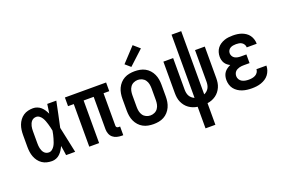

<svg xmlns="http://www.w3.org/2000/svg" viewBox="-118 -1192 2737 1830"><g transform="rotate(-20 1250.0 -276.5)"><path d="M220 8Q194 8 168.5 2Q143 -4 121.5 -18.5Q100 -33 84.5 -54Q69 -75 60 -99Q51 -123 47.5 -148.5Q44 -174 44 -200V-320Q44 -346 47.5 -371.5Q51 -397 60 -421Q69 -445 84.5 -466Q100 -487 121.5 -501.5Q143 -516 168.5 -522Q194 -528 220 -528Q241 -528 262 -520Q283 -512 299 -497.5Q315 -483 327 -464.5Q339 -446 348 -426Q352 -450 355.5 -473.5Q359 -497 362 -520H454Q440 -456 427.5 -391.5Q415 -327 400 -263Q415 -198 428 -132Q441 -66 456 0H364Q361 -25 357 -49.5Q353 -74 349 -98Q340 -78 328 -59Q316 -40 300 -24.5Q284 -9 263 -0.5Q242 8 220 8ZM220 -80Q238 -80 253.5 -92.5Q269 -105 278.5 -121Q288 -137 294 -154.5Q300 -172 305.5 -190.5Q311 -209 315 -227Q319 -245 322 -264Q319 -281 314.5 -299Q310 -317 305 -334.5Q300 -352 293.5 -369Q287 -386 277.5 -401.5Q268 -417 253 -428.5Q238 -440 220 -440Q206 -440 194 -435Q182 -430 173 -420Q164 -410 158.5 -397.5Q153 -385 150 -372.5Q147 -360 146 -346.5Q145 -333 145 -320V-200Q145 -187 146 -173.5Q147 -160 150 -147.5Q153 -135 158.5 -122.5Q164 -110 173 -100Q182 -90 194 -85Q206 -80 220 -80Z M925 8Q901 8 877.5 2Q854 -4 836 -19Q818 -34 809.5 -57Q801 -80 801 -103V-432H699V0H599V-432H541V-520H959V-432H901V-103Q901 -98 902.5 -93.5Q904 -89 907.5 -86Q911 -83 915.5 -81.5Q920 -80 925 -80H941V8Z M1250 8Q1223 8 1196 3Q1169 -2 1145 -15Q1121 -28 1102.5 -48.5Q1084 -69 1072.5 -94Q1061 -119 1056.5 -146Q1052 -173 1052 -200V-320Q1052 -347 1056.5 -374Q1061 -401 1072.5 -426Q1084 -451 1102.5 -471.5Q1121 -492 1145 -505Q1169 -518 1196 -523Q1223 -528 1250 -528Q1277 -528 1304 -523Q1331 -518 1355 -505Q1379 -492 1397.5 -471.5Q1416 -451 1427.5 -426Q1439 -401 1443.5 -374Q1448 -347 1448 -320V-200Q1448 -173 1443.5 -146Q1439 -119 1427.5 -94Q1416 -69 1397.5 -48.5Q1379 -28 1355 -15Q1331 -2 1304 3Q1277 8 1250 8ZM1250 -80Q1272 -80 1292.5 -89.5Q1313 -99 1325.5 -117Q1338 -135 1342.5 -156.5Q1347 -178 1347 -200V-320Q1347 -342 1342.5 -363.5Q1338 -385 1325.5 -403Q1313 -421 1292.5 -430.5Q1272 -440 1250 -440Q1228 -440 1207.5 -430.5Q1187 -421 1174.5 -403Q1162 -385 1157.5 -363.5Q1153 -342 1153 -320V-200Q1153 -178 1157.5 -156.5Q1162 -135 1174.5 -117Q1187 -99 1207.5 -89.5Q1228 -80 1250 -80ZM1236 -577 1183 -623 1318 -768 1382 -712Z M1700 215V-4Q1677 -7 1655 -15.5Q1633 -24 1614 -37.5Q1595 -51 1580.5 -69.5Q1566 -88 1556.5 -109.5Q1547 -131 1543.5 -154Q1540 -177 1540 -200V-520H1639V-200Q1639 -184 1642 -167.5Q1645 -151 1652.5 -137Q1660 -123 1673 -111.5Q1686 -100 1701 -94V-735H1799V-94Q1814 -100 1827 -111.5Q1840 -123 1847.5 -137Q1855 -151 1858 -167.5Q1861 -184 1861 -200V-520H1960V-200Q1960 -177 1956.5 -154Q1953 -131 1943.5 -109.5Q1934 -88 1919.5 -69.5Q1905 -51 1886 -37.5Q1867 -24 1845 -15.5Q1823 -7 1800 -4V215Z M2247 8Q2223 8 2199 5Q2175 2 2152 -5.5Q2129 -13 2108.5 -26.5Q2088 -40 2073 -59Q2058 -78 2051 -102Q2044 -126 2044 -150Q2044 -170 2049 -189.5Q2054 -209 2065.5 -225Q2077 -241 2093.5 -252.5Q2110 -264 2128 -272Q2113 -279 2099.5 -290Q2086 -301 2077 -315.5Q2068 -330 2064 -346.5Q2060 -363 2060 -380Q2060 -403 2066.5 -425Q2073 -447 2086.5 -465Q2100 -483 2119 -495.5Q2138 -508 2159 -515.5Q2180 -523 2202.5 -525.5Q2225 -528 2247 -528Q2270 -528 2292 -525Q2314 -522 2335 -514.5Q2356 -507 2375 -494Q2394 -481 2407 -463Q2420 -445 2427 -423Q2434 -401 2434 -379Q2434 -378 2434 -377.5Q2434 -377 2434 -376H2333Q2333 -376 2333 -376.5Q2333 -377 2333 -377Q2333 -392 2325 -405.5Q2317 -419 2304.5 -427Q2292 -435 2277 -437.5Q2262 -440 2247 -440Q2232 -440 2217 -437.5Q2202 -435 2189 -427.5Q2176 -420 2168.5 -407Q2161 -394 2161 -379Q2161 -363 2169 -349Q2177 -335 2190 -327.5Q2203 -320 2218.5 -317Q2234 -314 2250 -314H2307V-226H2250Q2238 -226 2226 -225Q2214 -224 2202 -220.5Q2190 -217 2179.5 -211.5Q2169 -206 2161 -197Q2153 -188 2149 -176Q2145 -164 2145 -152Q2145 -134 2154.5 -118.5Q2164 -103 2179.5 -94.5Q2195 -86 2212.5 -83Q2230 -80 2247 -80Q2265 -80 2282 -83Q2299 -86 2314 -94Q2329 -102 2339 -117Q2349 -132 2349 -149Q2349 -149 2349 -149Q2349 -149 2349 -149H2450Q2450 -149 2450 -149Q2450 -149 2450 -149Q2450 -125 2442 -101.5Q2434 -78 2419.5 -59Q2405 -40 2385 -27Q2365 -14 2342 -6Q2319 2 2295 5Q2271 8 2247 8Z"/></g></svg>

Font: Iosevka SS04 Semibold
Style: Regular
Weight: 600
Monospace: yes
Designer: Belleve Invis
Foundry: Belleve Invis
Version: Version 19.0.0; ttfautohint (v1.8.4)